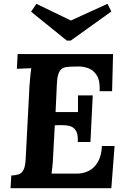

<svg xmlns="http://www.w3.org/2000/svg" viewBox="-20 -982 663 1002"><path d="M570 -700 565 -506H500Q503 -561 485 -589Q467 -617 439.5 -626.5Q412 -636 385 -635L349 -634Q328 -634 312.5 -628.5Q297 -623 288 -604.5Q279 -586 277 -547L270 -397H387Q387 -411 387 -426.5Q387 -442 387 -457Q387 -472 387 -484H464L452 -241H386Q388 -283 375.5 -301.5Q363 -320 341 -325Q319 -330 292 -329L266 -328L257 -164Q256 -137 253.5 -113Q251 -89 249 -76H383Q413 -76 441.5 -89.5Q470 -103 489.5 -134.5Q509 -166 512 -220H578L561 0H35L39 -66Q61 -67 77 -72Q93 -77 102.5 -95Q112 -113 114 -153L134 -536Q136 -563 138.5 -588Q141 -613 143 -626Q127 -625 103 -624.5Q79 -624 68 -623L72 -700ZM349 -770H329L142 -921L170 -962L350 -875L541 -962L561 -922Z"/></svg>

Font: Lora Italic
Style: Italic
Weight: 400
Italic angle: -3°
Designer: Olga Karpushina, Alexei Vanyashin (Cyrillic)
Foundry: Cyreal
Version: Version 2.210; ttfautohint (v1.8.1.43-b0c9)